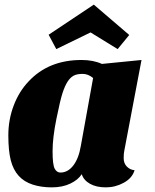

<svg xmlns="http://www.w3.org/2000/svg" viewBox="-20 -789 668 829"><path d="M104 -438Q190 -530 332 -530Q383 -530 420 -513L591 -530L517 -140Q514 -128 514 -106Q514 -84 527.5 -70Q541 -56 561 -54Q551 -20 514.5 0Q478 20 437 20Q396 20 368.5 4.5Q341 -11 333 -37Q317 -12 283 4Q249 20 203.5 20Q158 20 121 8Q84 -4 60.5 -30Q37 -56 26.5 -97Q16 -138 16 -205Q16 -272 39 -333Q62 -394 104 -438ZM241 -44Q273 -44 296.5 -74.5Q320 -105 329 -159L382 -452Q361 -470 336.5 -470Q312 -470 297.5 -462Q283 -454 271.5 -436Q260 -418 250 -387.5Q240 -357 223.5 -275.5Q207 -194 207 -136Q207 -78 216 -61Q225 -44 241 -44ZM190 -639 385 -769 538 -638 488 -577 371 -649 223 -577Z"/></svg>

Font: Sansita One
Style: Regular
Weight: 400
Designer: Pablo Cosgaya
Foundry: Omnibus-Type
Version: Version 1.001